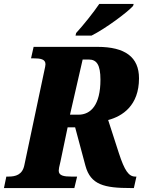

<svg xmlns="http://www.w3.org/2000/svg" viewBox="-42 -951 723 971"><path d="M340 -771H421C491 -806 603 -889 631 -921L634 -931H460C431 -888 378 -822 343 -784ZM-22 0H334L348 -58H319C282 -58 255 -62 255 -88C255 -95 257 -107 264 -135L300 -307H338L390 -113C416 -16 486 0 619 0H635L648 -58H642C609 -58 588 -88 559 -177L505 -344C577 -363 661 -417 661 -555C661 -662 591 -714 451 -714H128L115 -656H126C163 -656 188 -652 188 -626C188 -620 186 -611 181 -588L81 -115C71 -67 37 -58 1 -58H-10ZM355 -371H312L376 -650H407C447 -650 466 -623 466 -548C466 -420 417 -371 355 -371Z"/></svg>

Font: Noto Serif Condensed Black
Style: Italic
Weight: 900
Width: 3
Italic angle: -12°
Designer: Monotype Design Team
Foundry: Monotype Imaging Inc.
Version: Version 2.013